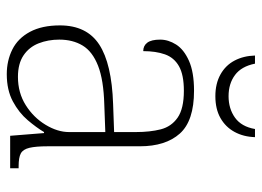

<svg xmlns="http://www.w3.org/2000/svg" viewBox="-123 -640 773 567"><g transform="rotate(90 263.5 -356.5)"><path d="M199 10Q159 10 126 -6.5Q93 -23 74 -58.5Q55 -94 55 -147Q55 -226 111.5 -263Q168 -300 287 -304L370 -307V-371Q370 -413 362 -444.5Q354 -476 327.5 -494.5Q301 -513 248 -513Q201 -513 175.5 -498.5Q150 -484 140.5 -457Q131 -430 131 -393Q115 -393 106 -405Q97 -417 97 -443Q97 -467 111.5 -490Q126 -513 159.5 -528Q193 -543 248 -543Q337 -543 374.5 -501Q412 -459 412 -383V-111Q412 -76 416.5 -57Q421 -38 433 -31.5Q445 -25 471 -25H477V0H381L373 -100H370Q357 -78 335 -52Q313 -26 279.5 -8Q246 10 199 10ZM207 -23Q254 -23 290.5 -46Q327 -69 348.5 -104.5Q370 -140 370 -174V-281L289 -278Q216 -276 174 -259.5Q132 -243 114.5 -214Q97 -185 97 -145Q97 -112 108 -84Q119 -56 143.5 -39.5Q168 -23 207 -23ZM264 -606Q227 -606 200 -621Q173 -636 159 -662.5Q145 -689 144 -723H168Q176 -683 201.5 -664Q227 -645 264 -645Q301 -645 327.5 -664Q354 -683 361 -723H385Q384 -689 369.5 -662.5Q355 -636 328.5 -621Q302 -606 264 -606Z"/></g></svg>

Font: Noto Serif Bengali ExtraLight
Style: Regular
Weight: 250
Version: Version 2.003